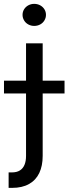

<svg xmlns="http://www.w3.org/2000/svg" viewBox="-64 -749 346 969"><path d="M151.4 -530.3V38.1Q151.4 87.9 134.3 124Q117.2 160.2 82.5 179.7Q47.9 199.2 -2.9 199.2Q-11.7 199.2 -20.5 199.2V121.1Q-11.7 121.1 -3.9 121.1Q20.5 121.1 36.1 111.3Q51.8 101.6 59.6 83Q67.4 64.5 67.4 38.1V-530.3ZM-43.9 -341.8H261.7V-277.3H-43.9ZM49.8 -673.8Q49.8 -689.5 57.6 -702.1Q65.4 -714.8 79.1 -722.2Q92.8 -729.5 108.4 -729.5Q125 -729.5 138.7 -722.2Q152.3 -714.8 160.2 -702.1Q168 -689.5 168 -673.8Q168 -659.2 160.2 -646Q152.3 -632.8 138.7 -625.5Q125 -618.2 108.4 -618.2Q92.8 -618.2 79.1 -625.5Q65.4 -632.8 57.6 -646Q49.8 -659.2 49.8 -673.8Z"/></svg>

Font: Pretendard GOV Variable
Style: Regular
Weight: 400
Designer: Base glyphs from Inter by Rasmus Andersson; Hangul glyphs from Noto Sans CJK(Source Han Sans) by Jang Soo-young and Kang
Foundry: Kil Hyung-jin
Version: Version 1.307;Glyphs 3.2 (3192)